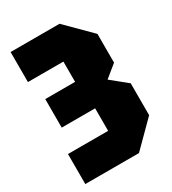

<svg xmlns="http://www.w3.org/2000/svg" viewBox="-172 -793 795 886"><g transform="rotate(-30 225.5 -350.0)"><path d="M305 0H19V-160H233V-280H55V-432H214V-540H25V-700H286L414 -572V-419L349 -366L433 -298V-128Z"/></g></svg>

Font: Tektur Condensed ExtraBold
Style: Regular
Weight: 800
Width: 3
Designer: Adam Jagosz
Foundry: Adam Jagosz
Version: Version 1.005;gftools[0.9.30]